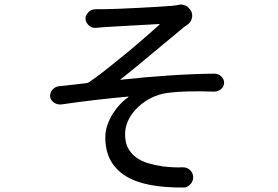

<svg xmlns="http://www.w3.org/2000/svg" viewBox="-20 -788 1240 855"><path d="M361 -703Q360 -712 364 -720Q368 -728 374.5 -734.5Q381 -741 389.5 -744Q398 -747 407 -747H441Q458 -747 499 -748.5Q540 -750 587.5 -752.5Q635 -755 679.5 -757.5Q724 -760 745 -762Q754 -763 762.5 -764Q771 -765 778 -767Q788 -769 801 -765Q814 -761 820 -753L826 -746Q832 -739 834.5 -730Q837 -721 835.5 -712Q834 -703 830 -695Q826 -687 818 -681Q816 -679 815 -678.5Q814 -678 813 -677Q812 -676 809 -674L800 -668Q774 -646 737 -615.5Q700 -585 661 -552.5Q622 -520 584.5 -489Q547 -458 517 -435L516 -434V-433Q517 -432 519 -433Q619 -444 727.5 -451.5Q836 -459 935 -460Q943 -460 951 -457Q959 -454 965 -448Q971 -442 974.5 -435Q978 -428 978 -420Q978 -412 974.5 -404.5Q971 -397 965 -391.5Q959 -386 950.5 -383Q942 -380 933 -380Q871 -382 820.5 -381Q770 -380 724 -374Q688 -369 654.5 -352.5Q621 -336 594.5 -311Q568 -286 552.5 -255Q537 -224 537 -190Q537 -153 550.5 -128Q564 -103 587 -86.5Q610 -70 640.5 -61Q671 -52 705 -47Q731 -44 753 -43Q775 -42 795 -43Q805 -43 814 -39Q823 -35 829.5 -27.5Q836 -20 838.5 -11Q841 -2 840 8L838 15Q835 27 823 37Q811 47 799 47Q714 48 648.5 35.5Q583 23 539 -4.5Q495 -32 472 -74.5Q449 -117 449 -176Q449 -205 458.5 -232Q468 -259 482.5 -282Q497 -305 515 -324Q533 -343 551 -355Q553 -357 553 -357.5Q553 -358 551 -358Q484 -352 406.5 -343Q329 -334 254 -323Q245 -322 236.5 -324Q228 -326 220.5 -331Q213 -336 208.5 -343Q204 -350 203 -359Q203 -367 205.5 -374.5Q208 -382 213.5 -388.5Q219 -395 226.5 -399Q234 -403 242 -404Q274 -407 306.5 -411Q339 -415 367 -418Q369 -419 372.5 -420Q376 -421 378 -423Q416 -449 460 -484Q504 -519 547 -554.5Q590 -590 627.5 -623Q665 -656 689 -677Q691 -679 690.5 -680Q690 -681 688 -681Q669 -680 634.5 -678Q600 -676 562.5 -674Q525 -672 491.5 -670Q458 -668 442 -667Q433 -666 424.5 -665.5Q416 -665 408 -664Q400 -663 391.5 -665.5Q383 -668 376.5 -674Q370 -680 365.5 -687.5Q361 -695 361 -703Z"/></svg>

Font: Maple Mono NF CN
Style: Regular
Weight: 400
Monospace: yes
Designer: subframe7536
Version: Version 7.000